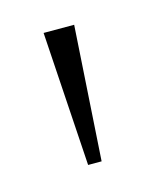

<svg xmlns="http://www.w3.org/2000/svg" viewBox="-47 -750 209 261"><g transform="rotate(-15 57.5 -619.5)"><path d="M48 -525H67L79 -714H36Z"/></g></svg>

Font: Noto Serif Hebrew ExtraCondensed Thin
Style: Regular
Weight: 100
Width: 2
Designer: Monotype Design Team
Foundry: Monotype Imaging Inc.
Version: Version 2.004